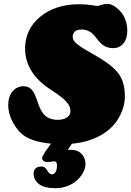

<svg xmlns="http://www.w3.org/2000/svg" viewBox="-20 -742 691 1012"><path d="M148.9 -267.6Q158.2 -256.8 165 -240.2Q173.3 -220.7 179.7 -200.2Q185.5 -184.1 189.9 -173.6Q194.3 -163.1 203.1 -149.9Q211.9 -136.7 221.9 -128.9Q231.9 -121.1 247.8 -115.7Q263.7 -110.4 283.2 -110.4Q314.9 -110.4 333 -123Q351.1 -135.7 351.1 -155.8Q351.1 -168 348.1 -177Q345.2 -186 335.2 -199.5Q325.2 -212.9 303.7 -230Q282.2 -247.1 248 -269Q112.3 -356.9 112.3 -486.3Q112.3 -587.9 192.1 -653.8Q272 -719.7 397.9 -719.7Q431.2 -719.7 460 -715.1Q488.8 -710.4 493.7 -710.4Q495.6 -710.4 513.7 -716.1Q531.7 -721.7 547.9 -721.7Q556.6 -721.7 569.1 -716.6Q581.5 -711.4 595.9 -700Q610.4 -688.5 622.6 -672.4Q634.8 -656.2 642.8 -631.8Q650.9 -607.4 650.9 -579.6Q650.9 -537.6 629.9 -512.2Q609.4 -488.3 576.2 -488.3Q553.7 -488.3 535.2 -497.1Q525.4 -501.5 515.6 -510Q505.9 -518.6 501.7 -523.7Q497.6 -528.8 487.8 -541.5Q476.1 -556.6 468.5 -564.2Q460.9 -571.8 445.3 -579.1Q429.7 -586.4 410.2 -586.4Q385.3 -586.4 374.3 -575.7Q363.3 -564.9 363.3 -547.9Q363.3 -536.1 371.6 -524.9Q379.9 -513.7 396.5 -502Q413.1 -490.2 429.2 -480.7Q445.3 -471.2 470.5 -456.8Q495.6 -442.4 511.7 -432.6Q587.9 -384.8 613 -341.6Q638.2 -298.3 638.2 -233.9Q638.2 -179.2 607.2 -123Q576.2 -66.9 512.7 -29.8Q447.8 7.3 358.9 15.6L336.9 48.3Q344.7 47.4 352.5 47.4Q388.7 47.4 409.7 68.8Q430.7 90.3 430.7 124Q430.7 143.1 419.7 164.6Q408.7 186 389.4 205.3Q370.1 224.6 339.1 237.3Q308.1 250 272 250Q212.4 250 184.8 227.8Q157.2 205.6 157.2 172.9Q157.2 156.2 167.2 146Q177.2 135.7 197.3 135.7Q202.6 135.7 207.3 137Q211.9 138.2 214.6 139.9Q217.3 141.6 220.2 144.8Q223.1 147.9 224.4 149.7Q225.6 151.4 228 155.3Q230.5 159.2 231 160.2Q241.2 176.8 255.9 176.8Q265.1 176.8 272.7 164.6Q280.3 152.3 280.3 131.8Q280.3 117.7 276.1 112.8Q272 107.9 263.2 107.9Q260.7 107.9 251.5 109.9Q242.2 111.8 230 111.8Q216.8 111.8 209.5 106.2Q202.1 100.6 202.1 91.8Q202.1 87.4 203.6 83.5Q205.1 79.6 210 71.8Q214.8 64 216.8 60.1L248.5 15.1Q135.3 4.9 87.4 -43Q61.5 -68.8 42.5 -107.9Q23.4 -147 23.4 -187.5Q23.4 -234.4 46.9 -261Q70.3 -287.6 104 -287.6Q131.8 -287.6 148.9 -267.6Z"/></svg>

Font: Cooper* Black
Style: Italic
Weight: 900
Italic angle: -7°
Designer: Owen Earl
Foundry: indestructible type*
Version: Version 0.001